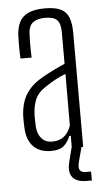

<svg xmlns="http://www.w3.org/2000/svg" viewBox="-54 -641 449 824"><g transform="rotate(-5 170.5 -229.0)"><path d="M145.5 5.5Q96.5 5.5 69.5 -22Q42.5 -49.5 39.5 -100Q39 -115 38.5 -126.8Q38 -138.5 38.5 -153.5Q40 -187 49 -215Q58 -243 78.8 -267.5Q99.5 -292 137 -313.5Q158.5 -326 185.5 -339.2Q212.5 -352.5 235 -362V-499.5Q235 -535 220.5 -550.5Q206 -566 168.5 -566Q137.5 -566 117.8 -552.8Q98 -539.5 96.5 -504.5Q95.5 -485.5 95.2 -466.2Q95 -447 95.5 -430.2Q96 -413.5 96.5 -401H48.5Q47 -429 47 -452.5Q47 -476 47.5 -497Q49 -534.5 61.5 -558.5Q74 -582.5 100.5 -594.5Q127 -606.5 171.5 -606.5Q214.5 -606.5 239 -594.8Q263.5 -583 273.5 -557.5Q283.5 -532 283.5 -492V0H234.5V-51.5H228Q218 -26 200.2 -10.2Q182.5 5.5 145.5 5.5ZM153 -34Q183.5 -34 203.5 -49.5Q223.5 -65 234.5 -96L235 -318.5Q215 -311 194 -300.2Q173 -289.5 143 -269Q110 -247 99 -217Q88 -187 87.5 -152.5Q87.5 -138.5 87.8 -125.8Q88 -113 88.5 -103Q91 -71.5 107.8 -52.8Q124.5 -34 153 -34ZM308 147H286Q243 147 225.5 125.5Q208 104 217.5 62.5L233.5 -1.5H276.5L259.5 62.5Q253.5 87 259.8 97.8Q266 108.5 287 108.5H308Z"/></g></svg>

Font: Big Shoulders Text Thin ExtraLight
Style: Regular
Weight: 250
Version: Version 2.002